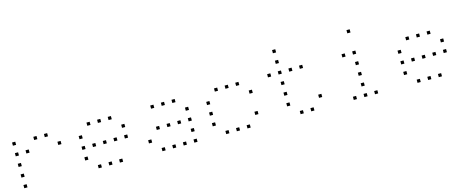

<svg xmlns="http://www.w3.org/2000/svg" viewBox="-34 -1222 4269 1745"><g transform="rotate(-15 2100.0 -350.0)"><path d="M36 -465Q35 -465 35 -465Q35 -465 35 -464V-436Q35 -435 35 -435Q35 -435 36 -435H64Q65 -435 65 -435Q65 -435 65 -436V-464Q65 -465 65 -465Q65 -465 64 -465ZM236 -465Q235 -465 235 -465Q235 -465 235 -464V-436Q235 -435 235 -435Q235 -435 236 -435H264Q265 -435 265 -435Q265 -435 265 -436V-464Q265 -465 265 -465Q265 -465 264 -465ZM336 -465Q335 -465 335 -465Q335 -465 335 -464V-436Q335 -435 335 -435Q335 -435 336 -435H364Q365 -435 365 -435Q365 -435 365 -436V-464Q365 -465 365 -465Q365 -465 364 -465ZM36 -365Q35 -365 35 -365Q35 -365 35 -364V-336Q35 -335 35 -335Q35 -335 36 -335H64Q65 -335 65 -335Q65 -335 65 -336V-364Q65 -365 65 -365Q65 -365 64 -365ZM136 -365Q135 -365 135 -365Q135 -365 135 -364V-336Q135 -335 135 -335Q135 -335 136 -335H164Q165 -335 165 -335Q165 -335 165 -336V-364Q165 -365 165 -365Q165 -365 164 -365ZM436 -365Q435 -365 435 -365Q435 -365 435 -364V-336Q435 -335 435 -335Q435 -335 436 -335H464Q465 -335 465 -335Q465 -335 465 -336V-364Q465 -365 465 -365Q465 -365 464 -365ZM36 -265Q35 -265 35 -265Q35 -265 35 -264V-236Q35 -235 35 -235Q35 -235 36 -235H64Q65 -235 65 -235Q65 -235 65 -236V-264Q65 -265 65 -265Q65 -265 64 -265ZM36 -165Q35 -165 35 -165Q35 -165 35 -164V-136Q35 -135 35 -135Q35 -135 36 -135H64Q65 -135 65 -135Q65 -135 65 -136V-164Q65 -165 65 -165Q65 -165 64 -165ZM36 -65Q35 -65 35 -65Q35 -65 35 -64V-36Q35 -35 35 -35Q35 -35 36 -35H64Q65 -35 65 -35Q65 -35 65 -36V-64Q65 -65 65 -65Q65 -65 64 -65Z M736 -465Q735 -465 735 -465Q735 -465 735 -464V-436Q735 -435 735 -435Q735 -435 736 -435H764Q765 -435 765 -435Q765 -435 765 -436V-464Q765 -465 765 -465Q765 -465 764 -465ZM836 -465Q835 -465 835 -465Q835 -465 835 -464V-436Q835 -435 835 -435Q835 -435 836 -435H864Q865 -435 865 -435Q865 -435 865 -436V-464Q865 -465 865 -465Q865 -465 864 -465ZM936 -465Q935 -465 935 -465Q935 -465 935 -464V-436Q935 -435 935 -435Q935 -435 936 -435H964Q965 -435 965 -435Q965 -435 965 -436V-464Q965 -465 965 -465Q965 -465 964 -465ZM636 -365Q635 -365 635 -365Q635 -365 635 -364V-336Q635 -335 635 -335Q635 -335 636 -335H664Q665 -335 665 -335Q665 -335 665 -336V-364Q665 -365 665 -365Q665 -365 664 -365ZM1036 -365Q1035 -365 1035 -365Q1035 -365 1035 -364V-336Q1035 -335 1035 -335Q1035 -335 1036 -335H1064Q1065 -335 1065 -335Q1065 -335 1065 -336V-364Q1065 -365 1065 -365Q1065 -365 1064 -365ZM636 -265Q635 -265 635 -265Q635 -265 635 -264V-236Q635 -235 635 -235Q635 -235 636 -235H664Q665 -235 665 -235Q665 -235 665 -236V-264Q665 -265 665 -265Q665 -265 664 -265ZM736 -265Q735 -265 735 -265Q735 -265 735 -264V-236Q735 -235 735 -235Q735 -235 736 -235H764Q765 -235 765 -235Q765 -235 765 -236V-264Q765 -265 765 -265Q765 -265 764 -265ZM836 -265Q835 -265 835 -265Q835 -265 835 -264V-236Q835 -235 835 -235Q835 -235 836 -235H864Q865 -235 865 -235Q865 -235 865 -236V-264Q865 -265 865 -265Q865 -265 864 -265ZM936 -265Q935 -265 935 -265Q935 -265 935 -264V-236Q935 -235 935 -235Q935 -235 936 -235H964Q965 -235 965 -235Q965 -235 965 -236V-264Q965 -265 965 -265Q965 -265 964 -265ZM1036 -265Q1035 -265 1035 -265Q1035 -265 1035 -264V-236Q1035 -235 1035 -235Q1035 -235 1036 -235H1064Q1065 -235 1065 -235Q1065 -235 1065 -236V-264Q1065 -265 1065 -265Q1065 -265 1064 -265ZM636 -165Q635 -165 635 -165Q635 -165 635 -164V-136Q635 -135 635 -135Q635 -135 636 -135H664Q665 -135 665 -135Q665 -135 665 -136V-164Q665 -165 665 -165Q665 -165 664 -165ZM736 -65Q735 -65 735 -65Q735 -65 735 -64V-36Q735 -35 735 -35Q735 -35 736 -35H764Q765 -35 765 -35Q765 -35 765 -36V-64Q765 -65 765 -65Q765 -65 764 -65ZM836 -65Q835 -65 835 -65Q835 -65 835 -64V-36Q835 -35 835 -35Q835 -35 836 -35H864Q865 -35 865 -35Q865 -35 865 -36V-64Q865 -65 865 -65Q865 -65 864 -65ZM936 -65Q935 -65 935 -65Q935 -65 935 -64V-36Q935 -35 935 -35Q935 -35 936 -35H964Q965 -35 965 -35Q965 -35 965 -36V-64Q965 -65 965 -65Q965 -65 964 -65Z M1336 -465Q1335 -465 1335 -465Q1335 -465 1335 -464V-436Q1335 -435 1335 -435Q1335 -435 1336 -435H1364Q1365 -435 1365 -435Q1365 -435 1365 -436V-464Q1365 -465 1365 -465Q1365 -465 1364 -465ZM1436 -465Q1435 -465 1435 -465Q1435 -465 1435 -464V-436Q1435 -435 1435 -435Q1435 -435 1436 -435H1464Q1465 -435 1465 -435Q1465 -435 1465 -436V-464Q1465 -465 1465 -465Q1465 -465 1464 -465ZM1536 -465Q1535 -465 1535 -465Q1535 -465 1535 -464V-436Q1535 -435 1535 -435Q1535 -435 1536 -435H1564Q1565 -435 1565 -435Q1565 -435 1565 -436V-464Q1565 -465 1565 -465Q1565 -465 1564 -465ZM1636 -365Q1635 -365 1635 -365Q1635 -365 1635 -364V-336Q1635 -335 1635 -335Q1635 -335 1636 -335H1664Q1665 -335 1665 -335Q1665 -335 1665 -336V-364Q1665 -365 1665 -365Q1665 -365 1664 -365ZM1336 -265Q1335 -265 1335 -265Q1335 -265 1335 -264V-236Q1335 -235 1335 -235Q1335 -235 1336 -235H1364Q1365 -235 1365 -235Q1365 -235 1365 -236V-264Q1365 -265 1365 -265Q1365 -265 1364 -265ZM1436 -265Q1435 -265 1435 -265Q1435 -265 1435 -264V-236Q1435 -235 1435 -235Q1435 -235 1436 -235H1464Q1465 -235 1465 -235Q1465 -235 1465 -236V-264Q1465 -265 1465 -265Q1465 -265 1464 -265ZM1536 -265Q1535 -265 1535 -265Q1535 -265 1535 -264V-236Q1535 -235 1535 -235Q1535 -235 1536 -235H1564Q1565 -235 1565 -235Q1565 -235 1565 -236V-264Q1565 -265 1565 -265Q1565 -265 1564 -265ZM1636 -265Q1635 -265 1635 -265Q1635 -265 1635 -264V-236Q1635 -235 1635 -235Q1635 -235 1636 -235H1664Q1665 -235 1665 -235Q1665 -235 1665 -236V-264Q1665 -265 1665 -265Q1665 -265 1664 -265ZM1236 -165Q1235 -165 1235 -165Q1235 -165 1235 -164V-136Q1235 -135 1235 -135Q1235 -135 1236 -135H1264Q1265 -135 1265 -135Q1265 -135 1265 -136V-164Q1265 -165 1265 -165Q1265 -165 1264 -165ZM1636 -165Q1635 -165 1635 -165Q1635 -165 1635 -164V-136Q1635 -135 1635 -135Q1635 -135 1636 -135H1664Q1665 -135 1665 -135Q1665 -135 1665 -136V-164Q1665 -165 1665 -165Q1665 -165 1664 -165ZM1336 -65Q1335 -65 1335 -65Q1335 -65 1335 -64V-36Q1335 -35 1335 -35Q1335 -35 1336 -35H1364Q1365 -35 1365 -35Q1365 -35 1365 -36V-64Q1365 -65 1365 -65Q1365 -65 1364 -65ZM1436 -65Q1435 -65 1435 -65Q1435 -65 1435 -64V-36Q1435 -35 1435 -35Q1435 -35 1436 -35H1464Q1465 -35 1465 -35Q1465 -35 1465 -36V-64Q1465 -65 1465 -65Q1465 -65 1464 -65ZM1536 -65Q1535 -65 1535 -65Q1535 -65 1535 -64V-36Q1535 -35 1535 -35Q1535 -35 1536 -35H1564Q1565 -35 1565 -35Q1565 -35 1565 -36V-64Q1565 -65 1565 -65Q1565 -65 1564 -65ZM1636 -65Q1635 -65 1635 -65Q1635 -65 1635 -64V-36Q1635 -35 1635 -35Q1635 -35 1636 -35H1664Q1665 -35 1665 -35Q1665 -35 1665 -36V-64Q1665 -65 1665 -65Q1665 -65 1664 -65Z M1936 -465Q1935 -465 1935 -465Q1935 -465 1935 -464V-436Q1935 -435 1935 -435Q1935 -435 1936 -435H1964Q1965 -435 1965 -435Q1965 -435 1965 -436V-464Q1965 -465 1965 -465Q1965 -465 1964 -465ZM2036 -465Q2035 -465 2035 -465Q2035 -465 2035 -464V-436Q2035 -435 2035 -435Q2035 -435 2036 -435H2064Q2065 -435 2065 -435Q2065 -435 2065 -436V-464Q2065 -465 2065 -465Q2065 -465 2064 -465ZM2136 -465Q2135 -465 2135 -465Q2135 -465 2135 -464V-436Q2135 -435 2135 -435Q2135 -435 2136 -435H2164Q2165 -435 2165 -435Q2165 -435 2165 -436V-464Q2165 -465 2165 -465Q2165 -465 2164 -465ZM1836 -365Q1835 -365 1835 -365Q1835 -365 1835 -364V-336Q1835 -335 1835 -335Q1835 -335 1836 -335H1864Q1865 -335 1865 -335Q1865 -335 1865 -336V-364Q1865 -365 1865 -365Q1865 -365 1864 -365ZM2236 -365Q2235 -365 2235 -365Q2235 -365 2235 -364V-336Q2235 -335 2235 -335Q2235 -335 2236 -335H2264Q2265 -335 2265 -335Q2265 -335 2265 -336V-364Q2265 -365 2265 -365Q2265 -365 2264 -365ZM1836 -265Q1835 -265 1835 -265Q1835 -265 1835 -264V-236Q1835 -235 1835 -235Q1835 -235 1836 -235H1864Q1865 -235 1865 -235Q1865 -235 1865 -236V-264Q1865 -265 1865 -265Q1865 -265 1864 -265ZM1836 -165Q1835 -165 1835 -165Q1835 -165 1835 -164V-136Q1835 -135 1835 -135Q1835 -135 1836 -135H1864Q1865 -135 1865 -135Q1865 -135 1865 -136V-164Q1865 -165 1865 -165Q1865 -165 1864 -165ZM2236 -165Q2235 -165 2235 -165Q2235 -165 2235 -164V-136Q2235 -135 2235 -135Q2235 -135 2236 -135H2264Q2265 -135 2265 -135Q2265 -135 2265 -136V-164Q2265 -165 2265 -165Q2265 -165 2264 -165ZM1936 -65Q1935 -65 1935 -65Q1935 -65 1935 -64V-36Q1935 -35 1935 -35Q1935 -35 1936 -35H1964Q1965 -35 1965 -35Q1965 -35 1965 -36V-64Q1965 -65 1965 -65Q1965 -65 1964 -65ZM2036 -65Q2035 -65 2035 -65Q2035 -65 2035 -64V-36Q2035 -35 2035 -35Q2035 -35 2036 -35H2064Q2065 -35 2065 -35Q2065 -35 2065 -36V-64Q2065 -65 2065 -65Q2065 -65 2064 -65ZM2136 -65Q2135 -65 2135 -65Q2135 -65 2135 -64V-36Q2135 -35 2135 -35Q2135 -35 2136 -35H2164Q2165 -35 2165 -35Q2165 -35 2165 -36V-64Q2165 -65 2165 -65Q2165 -65 2164 -65Z M2536 -665Q2535 -665 2535 -665Q2535 -665 2535 -664V-636Q2535 -635 2535 -635Q2535 -635 2536 -635H2564Q2565 -635 2565 -635Q2565 -635 2565 -636V-664Q2565 -665 2565 -665Q2565 -665 2564 -665ZM2536 -565Q2535 -565 2535 -565Q2535 -565 2535 -564V-536Q2535 -535 2535 -535Q2535 -535 2536 -535H2564Q2565 -535 2565 -535Q2565 -535 2565 -536V-564Q2565 -565 2565 -565Q2565 -565 2564 -565ZM2436 -465Q2435 -465 2435 -465Q2435 -465 2435 -464V-436Q2435 -435 2435 -435Q2435 -435 2436 -435H2464Q2465 -435 2465 -435Q2465 -435 2465 -436V-464Q2465 -465 2465 -465Q2465 -465 2464 -465ZM2536 -465Q2535 -465 2535 -465Q2535 -465 2535 -464V-436Q2535 -435 2535 -435Q2535 -435 2536 -435H2564Q2565 -435 2565 -435Q2565 -435 2565 -436V-464Q2565 -465 2565 -465Q2565 -465 2564 -465ZM2636 -465Q2635 -465 2635 -465Q2635 -465 2635 -464V-436Q2635 -435 2635 -435Q2635 -435 2636 -435H2664Q2665 -435 2665 -435Q2665 -435 2665 -436V-464Q2665 -465 2665 -465Q2665 -465 2664 -465ZM2736 -465Q2735 -465 2735 -465Q2735 -465 2735 -464V-436Q2735 -435 2735 -435Q2735 -435 2736 -435H2764Q2765 -435 2765 -435Q2765 -435 2765 -436V-464Q2765 -465 2765 -465Q2765 -465 2764 -465ZM2536 -365Q2535 -365 2535 -365Q2535 -365 2535 -364V-336Q2535 -335 2535 -335Q2535 -335 2536 -335H2564Q2565 -335 2565 -335Q2565 -335 2565 -336V-364Q2565 -365 2565 -365Q2565 -365 2564 -365ZM2536 -265Q2535 -265 2535 -265Q2535 -265 2535 -264V-236Q2535 -235 2535 -235Q2535 -235 2536 -235H2564Q2565 -235 2565 -235Q2565 -235 2565 -236V-264Q2565 -265 2565 -265Q2565 -265 2564 -265ZM2536 -165Q2535 -165 2535 -165Q2535 -165 2535 -164V-136Q2535 -135 2535 -135Q2535 -135 2536 -135H2564Q2565 -135 2565 -135Q2565 -135 2565 -136V-164Q2565 -165 2565 -165Q2565 -165 2564 -165ZM2836 -165Q2835 -165 2835 -165Q2835 -165 2835 -164V-136Q2835 -135 2835 -135Q2835 -135 2836 -135H2864Q2865 -135 2865 -135Q2865 -135 2865 -136V-164Q2865 -165 2865 -165Q2865 -165 2864 -165ZM2636 -65Q2635 -65 2635 -65Q2635 -65 2635 -64V-36Q2635 -35 2635 -35Q2635 -35 2636 -35H2664Q2665 -35 2665 -35Q2665 -35 2665 -36V-64Q2665 -65 2665 -65Q2665 -65 2664 -65ZM2736 -65Q2735 -65 2735 -65Q2735 -65 2735 -64V-36Q2735 -35 2735 -35Q2735 -35 2736 -35H2764Q2765 -35 2765 -35Q2765 -35 2765 -36V-64Q2765 -65 2765 -65Q2765 -65 2764 -65Z M3236 -665Q3235 -665 3235 -665Q3235 -665 3235 -664V-636Q3235 -635 3235 -635Q3235 -635 3236 -635H3264Q3265 -635 3265 -635Q3265 -635 3265 -636V-664Q3265 -665 3265 -665Q3265 -665 3264 -665ZM3136 -465Q3135 -465 3135 -465Q3135 -465 3135 -464V-436Q3135 -435 3135 -435Q3135 -435 3136 -435H3164Q3165 -435 3165 -435Q3165 -435 3165 -436V-464Q3165 -465 3165 -465Q3165 -465 3164 -465ZM3236 -465Q3235 -465 3235 -465Q3235 -465 3235 -464V-436Q3235 -435 3235 -435Q3235 -435 3236 -435H3264Q3265 -435 3265 -435Q3265 -435 3265 -436V-464Q3265 -465 3265 -465Q3265 -465 3264 -465ZM3236 -365Q3235 -365 3235 -365Q3235 -365 3235 -364V-336Q3235 -335 3235 -335Q3235 -335 3236 -335H3264Q3265 -335 3265 -335Q3265 -335 3265 -336V-364Q3265 -365 3265 -365Q3265 -365 3264 -365ZM3236 -265Q3235 -265 3235 -265Q3235 -265 3235 -264V-236Q3235 -235 3235 -235Q3235 -235 3236 -235H3264Q3265 -235 3265 -235Q3265 -235 3265 -236V-264Q3265 -265 3265 -265Q3265 -265 3264 -265ZM3236 -165Q3235 -165 3235 -165Q3235 -165 3235 -164V-136Q3235 -135 3235 -135Q3235 -135 3236 -135H3264Q3265 -135 3265 -135Q3265 -135 3265 -136V-164Q3265 -165 3265 -165Q3265 -165 3264 -165ZM3136 -65Q3135 -65 3135 -65Q3135 -65 3135 -64V-36Q3135 -35 3135 -35Q3135 -35 3136 -35H3164Q3165 -35 3165 -35Q3165 -35 3165 -36V-64Q3165 -65 3165 -65Q3165 -65 3164 -65ZM3236 -65Q3235 -65 3235 -65Q3235 -65 3235 -64V-36Q3235 -35 3235 -35Q3235 -35 3236 -35H3264Q3265 -35 3265 -35Q3265 -35 3265 -36V-64Q3265 -65 3265 -65Q3265 -65 3264 -65ZM3336 -65Q3335 -65 3335 -65Q3335 -65 3335 -64V-36Q3335 -35 3335 -35Q3335 -35 3336 -35H3364Q3365 -35 3365 -35Q3365 -35 3365 -36V-64Q3365 -65 3365 -65Q3365 -65 3364 -65Z M3736 -465Q3735 -465 3735 -465Q3735 -465 3735 -464V-436Q3735 -435 3735 -435Q3735 -435 3736 -435H3764Q3765 -435 3765 -435Q3765 -435 3765 -436V-464Q3765 -465 3765 -465Q3765 -465 3764 -465ZM3836 -465Q3835 -465 3835 -465Q3835 -465 3835 -464V-436Q3835 -435 3835 -435Q3835 -435 3836 -435H3864Q3865 -435 3865 -435Q3865 -435 3865 -436V-464Q3865 -465 3865 -465Q3865 -465 3864 -465ZM3936 -465Q3935 -465 3935 -465Q3935 -465 3935 -464V-436Q3935 -435 3935 -435Q3935 -435 3936 -435H3964Q3965 -435 3965 -435Q3965 -435 3965 -436V-464Q3965 -465 3965 -465Q3965 -465 3964 -465ZM3636 -365Q3635 -365 3635 -365Q3635 -365 3635 -364V-336Q3635 -335 3635 -335Q3635 -335 3636 -335H3664Q3665 -335 3665 -335Q3665 -335 3665 -336V-364Q3665 -365 3665 -365Q3665 -365 3664 -365ZM4036 -365Q4035 -365 4035 -365Q4035 -365 4035 -364V-336Q4035 -335 4035 -335Q4035 -335 4036 -335H4064Q4065 -335 4065 -335Q4065 -335 4065 -336V-364Q4065 -365 4065 -365Q4065 -365 4064 -365ZM3636 -265Q3635 -265 3635 -265Q3635 -265 3635 -264V-236Q3635 -235 3635 -235Q3635 -235 3636 -235H3664Q3665 -235 3665 -235Q3665 -235 3665 -236V-264Q3665 -265 3665 -265Q3665 -265 3664 -265ZM3736 -265Q3735 -265 3735 -265Q3735 -265 3735 -264V-236Q3735 -235 3735 -235Q3735 -235 3736 -235H3764Q3765 -235 3765 -235Q3765 -235 3765 -236V-264Q3765 -265 3765 -265Q3765 -265 3764 -265ZM3836 -265Q3835 -265 3835 -265Q3835 -265 3835 -264V-236Q3835 -235 3835 -235Q3835 -235 3836 -235H3864Q3865 -235 3865 -235Q3865 -235 3865 -236V-264Q3865 -265 3865 -265Q3865 -265 3864 -265ZM3936 -265Q3935 -265 3935 -265Q3935 -265 3935 -264V-236Q3935 -235 3935 -235Q3935 -235 3936 -235H3964Q3965 -235 3965 -235Q3965 -235 3965 -236V-264Q3965 -265 3965 -265Q3965 -265 3964 -265ZM4036 -265Q4035 -265 4035 -265Q4035 -265 4035 -264V-236Q4035 -235 4035 -235Q4035 -235 4036 -235H4064Q4065 -235 4065 -235Q4065 -235 4065 -236V-264Q4065 -265 4065 -265Q4065 -265 4064 -265ZM3636 -165Q3635 -165 3635 -165Q3635 -165 3635 -164V-136Q3635 -135 3635 -135Q3635 -135 3636 -135H3664Q3665 -135 3665 -135Q3665 -135 3665 -136V-164Q3665 -165 3665 -165Q3665 -165 3664 -165ZM3736 -65Q3735 -65 3735 -65Q3735 -65 3735 -64V-36Q3735 -35 3735 -35Q3735 -35 3736 -35H3764Q3765 -35 3765 -35Q3765 -35 3765 -36V-64Q3765 -65 3765 -65Q3765 -65 3764 -65ZM3836 -65Q3835 -65 3835 -65Q3835 -65 3835 -64V-36Q3835 -35 3835 -35Q3835 -35 3836 -35H3864Q3865 -35 3865 -35Q3865 -35 3865 -36V-64Q3865 -65 3865 -65Q3865 -65 3864 -65ZM3936 -65Q3935 -65 3935 -65Q3935 -65 3935 -64V-36Q3935 -35 3935 -35Q3935 -35 3936 -35H3964Q3965 -35 3965 -35Q3965 -35 3965 -36V-64Q3965 -65 3965 -65Q3965 -65 3964 -65Z"/></g></svg>

Font: Doto Black Thin
Style: Regular
Weight: 250
Monospace: yes
Version: Version 1.000